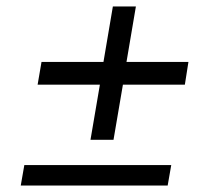

<svg xmlns="http://www.w3.org/2000/svg" viewBox="-20 -577 663 592"><path d="M288 -316H96L108 -386H299L328 -557H399L370 -386H561L550 -316H359L330 -146H259ZM55 -68H508L497 -5H44Z"/></svg>

Font: Oak Sans
Style: Italic
Weight: 400
Italic angle: -9.49998°
Foundry: Erik Kennedy, Walven
Version: Version 1.000